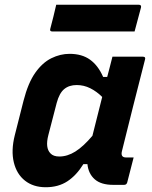

<svg xmlns="http://www.w3.org/2000/svg" viewBox="-20 -776 640 806"><path d="M272 -550Q324 -550 358 -525.5Q392 -501 413 -453H430Q435 -471 440 -491Q445 -511 452 -538H580Q592 -538 589 -527Q564 -430 538.5 -328.5Q513 -227 492 -142Q485 -115 509 -115H541L514 -10Q511 0 501 0H455Q404 0 377.5 -23.5Q351 -47 347 -87H330Q301 -40 263 -15Q225 10 172 10Q120 10 85 -17.5Q50 -45 38 -94.5Q26 -144 42 -208L79 -354Q98 -428 128 -470.5Q158 -513 195.5 -531.5Q233 -550 272 -550ZM192 -132Q204 -119 229 -119Q263 -119 296.5 -140Q330 -161 368 -206Q378 -247 388.5 -287.5Q399 -328 409 -369Q386 -392 359 -405.5Q332 -419 302 -419Q270 -419 249.5 -402Q229 -385 218 -344L183 -209Q169 -155 192 -132ZM216 -756H563Q574 -756 572 -745Q565 -719 558.5 -694.5Q552 -670 545 -644H199Q188 -644 191 -655Q198 -681 204 -705.5Q210 -730 216 -756Z"/></svg>

Font: Recursive Sn Lnr St
Style: Bold Italic
Weight: 700
Italic angle: -15°
Version: Version 1.079;hotconv 1.0.112;makeotfexe 2.5.65598; ttfautoh